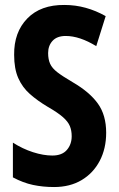

<svg xmlns="http://www.w3.org/2000/svg" viewBox="-20 -744 478 774"><path d="M408 -209Q408 -145 382 -95.5Q356 -46 309 -18Q262 10 198 10Q153 10 113 1.5Q73 -7 32 -29V-169Q71 -144 113 -130.5Q155 -117 191 -117Q230 -117 249.5 -139.5Q269 -162 269 -195Q269 -218 261.5 -236Q254 -254 233.5 -272Q213 -290 173 -313Q131 -338 100.5 -365Q70 -392 53.5 -429.5Q37 -467 37 -523Q36 -614 90 -669.5Q144 -725 240 -724Q284 -724 325.5 -712.5Q367 -701 406 -679L368 -558Q301 -599 245 -599Q210 -599 192 -579.5Q174 -560 174 -530Q174 -505 182 -487Q190 -469 211.5 -452.5Q233 -436 274 -412Q341 -373 374.5 -326.5Q408 -280 408 -209Z"/></svg>

Font: Noto Sans Arabic ExtCond
Style: Bold
Weight: 700
Width: 2
Designer: Monotype Design Team, Nadine Chahine, Nizar Qandah and Khaled Hosny
Foundry: Monotype Imaging Inc.
Version: Version 2.012; ttfautohint (v1.8.4.7-5d5b)